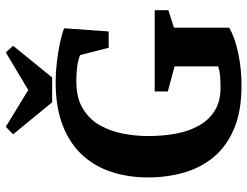

<svg xmlns="http://www.w3.org/2000/svg" viewBox="-115 -725 849 659"><g transform="rotate(-90 309.5 -395.5)"><path d="M346 9Q258 9 197.5 -16.5Q137 -42 100 -86.5Q63 -131 46.5 -189Q30 -247 30 -312Q30 -377 48 -434.5Q66 -492 105 -535.5Q144 -579 206.5 -604Q269 -629 358 -629Q390 -629 424.5 -625Q459 -621 490 -614.5Q521 -608 542 -600L531 -447H475L450 -545Q434 -552 411 -555Q388 -558 360 -558Q302 -558 265 -535Q228 -512 208 -475.5Q188 -439 180 -396Q172 -353 172 -312Q172 -263 180 -218Q188 -173 207.5 -138Q227 -103 259 -83Q291 -63 339 -63Q353 -63 372 -64Q391 -65 411 -71V-221L325 -244V-289H604V-242L544 -223V-33Q508 -13 455 -2Q402 9 346 9ZM288 -641 178 -775 204 -800 330 -723 459 -800 482 -775 373 -641Z"/></g></svg>

Font: Manuale
Style: Bold
Weight: 700
Version: Version 1.002